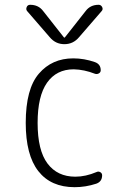

<svg xmlns="http://www.w3.org/2000/svg" viewBox="-20 -775 540 805"><path d="M188.5 -619.1 93.8 -728.5Q87.9 -735.4 91.8 -745.1Q95.7 -754.9 106.4 -754.9Q141.6 -754.9 161.1 -728.5L248 -618.2Q249 -617.2 250 -617.2L252 -618.2L338.9 -728.5Q358.4 -754.9 393.6 -754.9Q403.3 -754.9 408.2 -745.6Q413.1 -736.3 406.2 -728.5L311.5 -619.1Q287.1 -589.8 250 -589.8Q212.9 -589.8 188.5 -619.1ZM293 9.8Q193.4 9.8 140.6 -57.6Q87.9 -125 87.9 -259.8Q87.9 -402.3 143.1 -466.3Q198.2 -530.3 287.1 -530.3Q333 -530.3 377.9 -514.6Q402.3 -505.9 402.3 -480.5Q402.3 -471.7 394.5 -467.3Q386.7 -462.9 377.9 -465.8Q333 -483.4 289.1 -484.4Q216.8 -484.4 177.2 -428.2Q137.7 -372.1 137.7 -259.8Q137.7 -144.5 179.2 -89.4Q220.7 -34.2 295.9 -34.2Q338.9 -34.2 384.8 -53.7Q392.6 -57.6 400.4 -53.2Q408.2 -48.8 408.2 -40Q408.2 -13.7 383.8 -4.9Q338.9 9.8 293 9.8Z"/></svg>

Font: Rounded-X Mgen+ 1m light
Style: Regular
Weight: 200
Designer: [Source Han Sans]
Ryoko NISHIZUKA  (kana & ideographs); Paul D. Hunt (Latin, Greek & Cyrillic); Wenlong ZHANG  (bopomofo
Version: Version 1.059.20150602